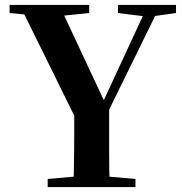

<svg xmlns="http://www.w3.org/2000/svg" viewBox="-20 -761 741 781"><path d="M174 0V-33L332 -47H371L531 -33V0ZM279 0Q280 -39 280.5 -71.5Q281 -104 281.5 -140.5Q282 -177 282 -224.5Q282 -272 282 -339H424Q424 -272 424 -225Q424 -178 424 -141.5Q424 -105 424.5 -72Q425 -39 426 0ZM301 -252 60 -741H221L417 -322H388L395 -338L582 -741H633L393 -252ZM19 -708V-741H343V-708L205 -694H166ZM460 -708V-741H696V-708L596 -694H573Z"/></svg>

Font: Noto Serif JP ExtraLight
Style: Bold
Weight: 700
Version: Version 2.003-H1;hotconv 1.1.1;makeotfexe 2.6.0